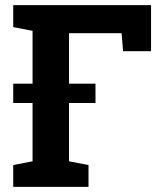

<svg xmlns="http://www.w3.org/2000/svg" viewBox="-20 -731 637 751"><path d="M31.7 0V-85.4L107.4 -100.1V-610.4L31.7 -625V-710.9H570.8V-530.8H461.4L455.6 -601.1H250V-100.1L326.2 -85.4V0ZM31.7 -328.1V-403.8H353.5V-328.1Z"/></svg>

Font: Robotiche
Style: Bold
Weight: 700
Designer: Google
Version: Version 2.001